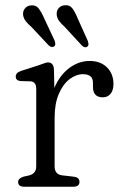

<svg xmlns="http://www.w3.org/2000/svg" viewBox="-20 -706 466 726"><path d="M184 -443.5 185.5 -373.5Q206 -422 242 -448.8Q278 -475.5 318.5 -475.5Q360 -475.5 384.5 -451.2Q409 -427 409 -388.5Q409 -364.5 398 -351.2Q387 -338 369 -338Q331.5 -338 331.5 -377.5V-392Q331.5 -410.5 321.2 -418Q311 -425.5 294.5 -425.5Q268 -425.5 243.2 -406.8Q218.5 -388 202.5 -351.2Q186.5 -314.5 186.5 -260.5V-77Q186.5 -46.5 215 -43L258 -38Q280.5 -35.5 280.5 -18Q280.5 0 257.5 0H71.5Q48.5 0 48.5 -18Q48.5 -31.5 69 -38L91 -43Q117 -50 117 -77V-370.5Q117 -396.5 96 -398.5L57 -399.5Q39.5 -402 39.5 -416.5Q39.5 -431 60 -438L125.5 -459Q136 -462.5 145.8 -466.2Q155.5 -470 161 -470Q182.5 -470 184 -443.5ZM273.5 -637 311.5 -552.5Q314 -545.5 314.5 -539.5Q315 -533.5 310.5 -530Q300.5 -523 289.5 -534L224.5 -604.5Q212 -615.5 204 -626.2Q196 -637 194.5 -649.5Q193 -664.5 201.5 -674.8Q210 -685 224.5 -686Q243.5 -688 253.8 -674.2Q264 -660.5 273.5 -637ZM146.5 -638 186 -553.5Q188.5 -547 189 -541Q189.5 -535 185.5 -531Q176 -524 164 -534.5L99 -604Q86.5 -614.5 78 -625.2Q69.5 -636 67.5 -648.5Q65.5 -663 73.8 -673.5Q82 -684 96 -685.5Q115 -688 125.8 -674.5Q136.5 -661 146.5 -638Z"/></svg>

Font: Fraunces 9pt SuperSoft Light
Style: Regular
Weight: 300
Version: Version 1.000;[b76b70a41]